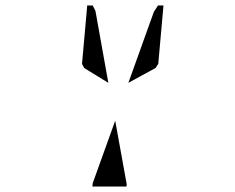

<svg xmlns="http://www.w3.org/2000/svg" viewBox="-20 -850 856 700"><path d="M375 -548 287 -602 279 -617 298 -830H318L328 -810ZM442 -178 441 -170H317L318 -182L400 -410ZM448 -548 541 -807 556 -830H576L557 -617L547 -602Z"/></svg>

Font: DSEG14 Modern Mini
Style: Bold Italic
Weight: 700
Italic angle: -5°
Designer: Keshikan(Twitter:@keshinomi_88pro)
Version: Version 0.46